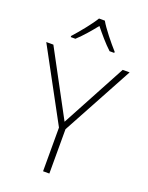

<svg xmlns="http://www.w3.org/2000/svg" viewBox="-172 -1033 861 1119"><g transform="rotate(20 258.5 -474.0)"><path d="M278 -948H242C217 -906 161 -838 124 -797V-790H153C190 -824 230 -871 259 -908C289 -871 328 -824 365 -790H394V-797C357 -838 302 -906 278 -948ZM259 -314 44 -714H0L240 -271V0H279V-275L517 -714H474Z"/></g></svg>

Font: Noto Sans Cherokee ExtraLight
Style: Regular
Weight: 200
Designer: Monotype Design Team
Foundry: Monotype Imaging Inc.
Version: Version 2.001